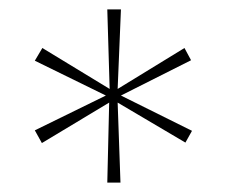

<svg xmlns="http://www.w3.org/2000/svg" viewBox="-20 -749 482 408"><path d="M208 -361 212 -531 69 -445 54 -472 205 -546 54 -620 70 -647 213 -560 208 -729H237L230 -560L372 -647L386 -621L237 -546L388 -471L374 -446L230 -531L236 -361Z"/></svg>

Font: DM Sans 11pt Thin
Style: Regular
Weight: 250
Version: Version 4.004;gftools[0.9.30]